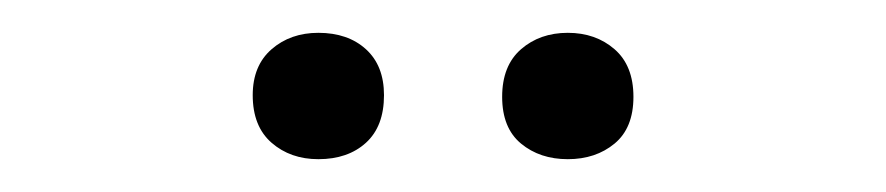

<svg xmlns="http://www.w3.org/2000/svg" viewBox="-20 -569 540 117"><path d="M174 -472Q157 -472 145.5 -482Q134 -492 134 -511Q134 -529 145.5 -539Q157 -549 174 -549Q192 -549 203 -539Q214 -529 214 -511Q214 -492 203 -482Q192 -472 174 -472ZM326 -472Q309 -472 297.5 -481.5Q286 -491 286 -510Q286 -529 297.5 -539Q309 -549 326 -549Q343 -549 354.5 -539Q366 -529 366 -510Q366 -491 354.5 -481.5Q343 -472 326 -472Z"/></svg>

Font: Rokkitt SemiBold
Style: Regular
Weight: 400
Version: Version 3.103